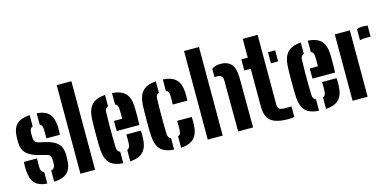

<svg xmlns="http://www.w3.org/2000/svg" viewBox="-74 -1233 3408 1675"><g transform="rotate(-15 1630.0 -395.0)"><path d="M247.5 8.5V-93Q283.5 -101.5 283.5 -143Q284 -156 284 -160Q284 -164 284 -167.8Q284 -171.5 283.5 -183.5Q283.5 -203.5 275 -216Q266.5 -228.5 244 -234.5L174 -252.5Q104.5 -271 68.5 -305.5Q32.5 -340 32 -406Q32 -425 32 -441Q32.5 -523.5 68.5 -563.2Q104.5 -603 191 -608.5V-506Q164.5 -498 163.5 -461.5Q163.5 -458 163 -448.5Q162.5 -439 162.5 -418Q163 -393 171.5 -378.8Q180 -364.5 206 -358.5L268.5 -344Q338 -328 373.2 -293Q408.5 -258 408.5 -190.5Q408.5 -180.5 408.5 -171.8Q408.5 -163 408 -153.5Q407.5 -73.5 370.5 -35Q333.5 3.5 247.5 8.5ZM279 -374.5Q280 -393 280 -420.2Q280 -447.5 279 -461.5Q277 -497 254 -505V-608.5Q331.5 -602.5 365.5 -564.2Q399.5 -526 403 -446.5Q403.5 -438.5 403.2 -423.5Q403 -408.5 402.8 -394.5Q402.5 -380.5 401.5 -374.5ZM35.5 -156.5Q34.5 -179 35 -198.5Q35.5 -218 36.5 -227H155Q153.5 -194.5 153.8 -175.5Q154 -156.5 154.5 -142Q156.5 -104 185 -94.5V8.5Q106.5 2.5 72.8 -36.5Q39 -75.5 35.5 -156.5Z M486.5 0V-800H619V0Z M708 -156.5Q706.5 -183 705.8 -222Q705 -261 705.2 -303.2Q705.5 -345.5 706 -382.5Q706.5 -419.5 708 -441.5Q713.5 -524 752 -563.2Q790.5 -602.5 871.5 -608.5V-506Q843.5 -497.5 842.5 -461.5Q841 -400 840.2 -349.2Q839.5 -298.5 840.2 -249Q841 -199.5 842.5 -142Q843.5 -104.5 871.5 -95V8.5Q787 2.5 750 -37Q713 -76.5 708 -156.5ZM888.5 -277.5V-369H962.5Q962.5 -399 962.5 -425.8Q962.5 -452.5 961.5 -461.5Q960 -495.5 934.5 -505.5V-608.5Q1015.5 -602.5 1052.8 -564.2Q1090 -526 1094 -446.5Q1094.5 -435 1094.8 -406.2Q1095 -377.5 1094.8 -342.5Q1094.5 -307.5 1093 -277.5ZM934.5 8.5V-94.5Q959.5 -103.5 961.5 -143Q962.5 -158 962.8 -178Q963 -198 961.5 -227H1093Q1094 -218.5 1094.2 -195.8Q1094.5 -173 1094 -156.5Q1090 -75 1052.8 -36Q1015.5 3 934.5 8.5Z M1167.5 -156.5Q1166 -183 1165.2 -222Q1164.5 -261 1164.8 -303.2Q1165 -345.5 1165.5 -382.5Q1166 -419.5 1167.5 -441.5Q1173 -524 1211.2 -563.2Q1249.5 -602.5 1330.5 -608.5V-506Q1303 -498 1302 -461.5Q1300.5 -400 1299.8 -349.2Q1299 -298.5 1299.8 -249Q1300.5 -199.5 1302 -142Q1303 -104.5 1330.5 -95V8.5Q1246 2.5 1209.2 -37Q1172.5 -76.5 1167.5 -156.5ZM1421 -374.5Q1422 -392 1422 -418.5Q1422 -445 1421 -461.5Q1420 -479 1414 -489.8Q1408 -500.5 1393.5 -505.5V-608.5Q1475 -603 1512.5 -564.8Q1550 -526.5 1553.5 -446.5Q1554 -429 1553.8 -405.8Q1553.5 -382.5 1552.5 -374.5ZM1393.5 8.5V-94.5Q1408 -99.5 1414 -111.5Q1420 -123.5 1421 -143Q1422 -159.5 1422 -178.8Q1422 -198 1421 -227H1552.5Q1553.5 -218 1553.8 -195.8Q1554 -173.5 1553.5 -156.5Q1549.5 -75 1512.2 -36Q1475 3 1393.5 8.5Z M1636.5 0V-800H1771.5V0ZM1911 0 1909.5 -462.5Q1909.5 -512.5 1857 -512.5Q1845 -512.5 1834.5 -510V-586Q1848.5 -597.5 1867.2 -603.5Q1886 -609.5 1912.5 -609.5Q1977 -609.5 2010.2 -572.5Q2043.5 -535.5 2044 -451L2046 0Z M2100.5 -500V-600H2158.5V-770H2293V-143Q2293 -110.5 2308.8 -100Q2324.5 -89.5 2364 -89.5Q2377.5 -89.5 2389.5 -90Q2401.5 -90.5 2417 -90.5V4.5Q2405 7.5 2392 8.5Q2379 9.5 2363.5 9.5Q2253 9.5 2205.8 -29Q2158.5 -67.5 2158.5 -158.5V-500ZM2341 -500V-600H2406V-500Z M2476 -156.5Q2474.5 -183 2473.8 -222Q2473 -261 2473.2 -303.2Q2473.5 -345.5 2474 -382.5Q2474.5 -419.5 2476 -441.5Q2481.5 -524 2520 -563.2Q2558.5 -602.5 2639.5 -608.5V-506Q2611.5 -497.5 2610.5 -461.5Q2609 -400 2608.2 -349.2Q2607.5 -298.5 2608.2 -249Q2609 -199.5 2610.5 -142Q2611.5 -104.5 2639.5 -95V8.5Q2555 2.5 2518 -37Q2481 -76.5 2476 -156.5ZM2656.5 -277.5V-369H2730.5Q2730.5 -399 2730.5 -425.8Q2730.5 -452.5 2729.5 -461.5Q2728 -495.5 2702.5 -505.5V-608.5Q2783.5 -602.5 2820.8 -564.2Q2858 -526 2862 -446.5Q2862.5 -435 2862.8 -406.2Q2863 -377.5 2862.8 -342.5Q2862.5 -307.5 2861 -277.5ZM2702.5 8.5V-94.5Q2727.5 -103.5 2729.5 -143Q2730.5 -158 2730.8 -178Q2731 -198 2729.5 -227H2861Q2862 -218.5 2862.2 -195.8Q2862.5 -173 2862 -156.5Q2858 -75 2820.8 -36Q2783.5 3 2702.5 8.5Z M3143.5 -494V-592.5Q3164 -603.5 3196.5 -603.5Q3208.5 -603.5 3220.8 -602.5Q3233 -601.5 3241 -600.5V-500H3198Q3165 -500 3143.5 -494ZM2944.5 0V-600H3080.5V0Z"/></g></svg>

Font: Big Shoulders Stencil Text ExtraBold
Style: Regular
Weight: 800
Designer: Patric King
Foundry: XO Type Co
Version: Version 1.000